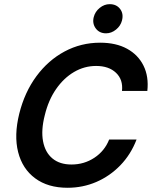

<svg xmlns="http://www.w3.org/2000/svg" viewBox="-20 -890 729 922"><path d="M304.2 11.7Q210 11.7 148.8 -33.8Q87.5 -79.2 67.1 -159.6Q46.7 -240 72.5 -344.2Q98.3 -447.5 155 -524.2Q211.7 -600.8 290.4 -642.9Q369.2 -685 460.8 -685Q537.5 -685 590.4 -655.8Q643.3 -626.7 669.2 -574.6Q695 -522.5 687.5 -453.3H565.8Q571.7 -507.5 537.1 -540.4Q502.5 -573.3 441.7 -573.3Q385 -573.3 335.4 -544.2Q285.8 -515 249.2 -462.1Q212.5 -409.2 195 -336.7Q176.7 -265 186.7 -211.7Q196.7 -158.3 231.7 -129.2Q266.7 -100 323.3 -100Q384.2 -100 433.3 -132.5Q482.5 -165 504.2 -220H635.8Q608.3 -148.3 557.9 -96.2Q507.5 -44.2 442.5 -16.2Q377.5 11.7 304.2 11.7ZM489.2 -730Q457.5 -730 440 -753.3Q422.5 -776.7 430 -807.5Q436.7 -834.2 458.8 -852.1Q480.8 -870 506.7 -870Q539.2 -870 556.7 -847.1Q574.2 -824.2 565.8 -791.7Q559.2 -765.8 537.1 -747.9Q515 -730 489.2 -730Z"/></svg>

Font: Funnel Sans SemiBold
Style: Italic
Weight: 600
Italic angle: -14.036°
Designer: NORD ID, Kristian Moeller
Foundry: Dicotype
Version: Version 1.000